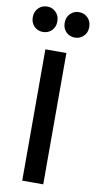

<svg xmlns="http://www.w3.org/2000/svg" viewBox="-105 -965 503 1008"><g transform="rotate(10 146.5 -461.5)"><path d="M91 0V-700H203V0ZM62.5 -787.5Q34.5 -787.5 15.5 -806.2Q-3.5 -825 -3.5 -855Q-3.5 -885 15.5 -904Q34.5 -923 62.5 -923Q89.5 -923 108.5 -904Q127.5 -885 127.5 -855Q127.5 -825 108.5 -806.2Q89.5 -787.5 62.5 -787.5ZM232 -787.5Q204.5 -787.5 185.5 -806.2Q166.5 -825 166.5 -855Q166.5 -885 185.5 -904Q204.5 -923 232 -923Q259.5 -923 278.5 -904Q297.5 -885 297.5 -855Q297.5 -825 278.5 -806.2Q259.5 -787.5 232 -787.5Z"/></g></svg>

Font: Geologica
Style: Regular
Weight: 400
Designer: Sindre Bremnes, Frode Helland
Foundry: Monokrom Skriftforlag AS
Version: Version 1.010; ttfautohint (v1.8.4.7-5d5b);gftools[0.9.28]